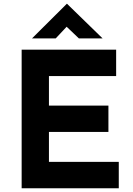

<svg xmlns="http://www.w3.org/2000/svg" viewBox="-20 -1000 706 1020"><path d="M95 -736H597V-596H240V-439H556V-299H240V-140H611V0H95ZM399 -796 334 -858 276 -796H150L335 -980H336L525 -796Z"/></svg>

Font: Synthetic
Style: Bold
Weight: 700
Designer: Santiago Orozco
Foundry: Typemade
Version: Version 2.000; ttfautohint (v1.8.4.7-5d5b)